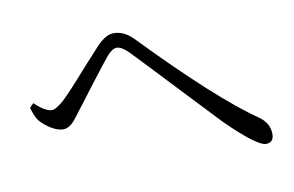

<svg xmlns="http://www.w3.org/2000/svg" viewBox="-57 -677 1025 670"><g transform="rotate(-10 455.0 -341.5)"><path d="M836 -105Q805 -105 702 -206Q673 -236 565 -351Q457 -466 422 -502Q398 -526 381 -526Q365 -526 346 -504Q330 -485 271 -408Q226 -348 210 -328Q208 -326 205 -321Q187 -297 178 -290Q164 -278 148 -278Q130 -278 106 -292Q83 -306 68 -324Q57 -337 47 -372L61 -386Q98 -351 121 -351Q136 -351 165 -377Q191 -401 264 -484Q306 -530 318 -543Q351 -578 379 -578Q418 -578 452 -541Q691 -294 827 -200Q864 -175 864 -135Q864 -105 836 -105Z"/></g></svg>

Font: GenRyuMin TW R
Style: Regular
Weight: 400
Version: Version 1.501;PS 1;hotconv 16.6.51;makeotf.lib2.5.65220